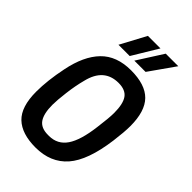

<svg xmlns="http://www.w3.org/2000/svg" viewBox="-300 -1142 1266 1266"><g transform="rotate(45 332.5 -509.5)"><path d="M570 -853ZM452 -853H347L461 -1032H578ZM304 -853H199L295 -1032H412ZM291 13Q163 13 98.5 -48.5Q34 -110 34 -251Q34 -355 61 -486Q91 -636 167 -714.5Q243 -793 377 -793Q510 -793 572 -730Q634 -667 634 -529Q634 -475 622 -383Q594 -172 513 -79.5Q432 13 291 13ZM300 -104Q379 -104 423 -168.5Q467 -233 484 -372Q497 -469 497 -515Q497 -599 470 -637.5Q443 -676 378 -676Q243 -676 207 -525Q190 -461 180.5 -384Q171 -307 171 -266Q171 -183 198.5 -143.5Q226 -104 290 -104Z"/></g></svg>

Font: Tanohe Sans SemiBold
Style: Italic
Weight: 600
Designer: Village Type and Design LLC & Cristiano Sobral
Foundry: Cooper Hewitt Smithsonian Design Museum
Version: Version 1.00;September 29, 2021;FontCreator 13.0.0.2655 64-b